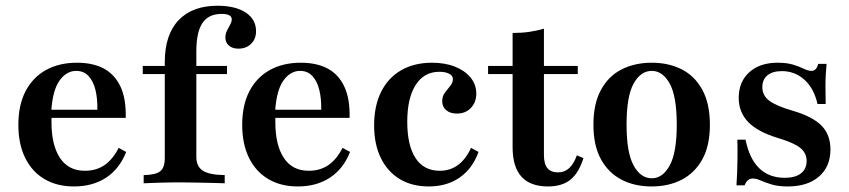

<svg xmlns="http://www.w3.org/2000/svg" viewBox="-20 -651 3017 682"><path d="M242.7 11.3Q182.3 11.3 137.9 -14.9Q93.5 -41.1 69.4 -90.3Q45.2 -139.5 45.2 -207.3Q45.2 -278.2 71 -327.4Q96.8 -376.6 143.5 -402.4Q190.3 -428.2 253.2 -428.2Q309.7 -428.2 348.4 -407.7Q387.1 -387.1 407.7 -344Q428.2 -300.8 426.6 -232.3H125L123.4 -261.3H325.8Q326.6 -300.8 319 -331.9Q311.3 -362.9 294.4 -381Q277.4 -399.2 250.8 -399.2Q216.1 -399.2 191.5 -364.9Q166.9 -330.6 162.1 -255.6L163.7 -252.4Q162.9 -245.2 162.9 -236.3Q162.9 -227.4 162.9 -216.1Q162.9 -135.5 193.1 -89.9Q223.4 -44.4 281.5 -44.4Q321.8 -44.4 351.2 -64.5Q380.6 -84.7 401.6 -125.8L428.2 -111.3Q404.8 -51.6 357.3 -20.2Q309.7 11.3 242.7 11.3Z M490.3 0V-29Q533.1 -29.8 549.2 -42.7Q565.3 -55.6 565.3 -89.5V-429.8Q565.3 -527.4 614.1 -579Q662.9 -630.6 752.4 -630.6Q816.1 -630.6 852.8 -606.5Q889.5 -582.3 889.5 -540.3Q889.5 -512.9 872.2 -495.6Q854.8 -478.2 826.6 -478.2Q805.6 -478.2 793.1 -489.1Q780.6 -500 780.6 -517.7Q780.6 -530.6 786.3 -542.3Q791.9 -554 797.6 -563.7Q803.2 -573.4 803.2 -582.3Q803.2 -601.6 766.9 -601.6Q721 -601.6 699.2 -569.4Q677.4 -537.1 677.4 -468.5V-93.5Q677.4 -59.7 700.4 -44.8Q723.4 -29.8 778.2 -29V0Q762.9 -0.8 736.7 -1.2Q710.5 -1.6 680.6 -2.4Q650.8 -3.2 622.6 -3.2Q579.8 -3.2 544.4 -2Q508.9 -0.8 490.3 0ZM487.1 -387.9V-416.9H786.3V-387.9Z M1037.9 11.3Q977.4 11.3 933.1 -14.9Q888.7 -41.1 864.5 -90.3Q840.3 -139.5 840.3 -207.3Q840.3 -278.2 866.1 -327.4Q891.9 -376.6 938.7 -402.4Q985.5 -428.2 1048.4 -428.2Q1104.8 -428.2 1143.5 -407.7Q1182.3 -387.1 1202.8 -344Q1223.4 -300.8 1221.8 -232.3H920.2L918.5 -261.3H1121Q1121.8 -300.8 1114.1 -331.9Q1106.5 -362.9 1089.5 -381Q1072.6 -399.2 1046 -399.2Q1011.3 -399.2 986.7 -364.9Q962.1 -330.6 957.3 -255.6L958.9 -252.4Q958.1 -245.2 958.1 -236.3Q958.1 -227.4 958.1 -216.1Q958.1 -135.5 988.3 -89.9Q1018.5 -44.4 1076.6 -44.4Q1116.9 -44.4 1146.4 -64.5Q1175.8 -84.7 1196.8 -125.8L1223.4 -111.3Q1200 -51.6 1152.4 -20.2Q1104.8 11.3 1037.9 11.3Z M1503.2 11.3Q1443.5 11.3 1400 -14.9Q1356.5 -41.1 1332.7 -89.9Q1308.9 -138.7 1308.9 -205.6Q1308.9 -275 1333.9 -325Q1358.9 -375 1405.2 -401.6Q1451.6 -428.2 1514.5 -428.2Q1561.3 -428.2 1596.4 -414.1Q1631.5 -400 1651.6 -375.4Q1671.8 -350.8 1671.8 -318.5Q1671.8 -287.9 1652.8 -267.7Q1633.9 -247.6 1602.4 -247.6Q1579 -247.6 1564.9 -259.7Q1550.8 -271.8 1550.8 -291.1Q1550.8 -309.7 1560.5 -322.2Q1570.2 -334.7 1579.4 -346Q1588.7 -357.3 1588.7 -370.2Q1588.7 -382.3 1575.4 -389.1Q1562.1 -396 1540.3 -396Q1486.3 -396 1456.5 -349.2Q1426.6 -302.4 1426.6 -218.5Q1426.6 -134.7 1456 -89.5Q1485.5 -44.4 1541.9 -44.4Q1579 -44.4 1606.9 -64.9Q1634.7 -85.5 1653.2 -125.8L1679.8 -111.3Q1658.1 -51.6 1612.5 -20.2Q1566.9 11.3 1503.2 11.3Z M1926.6 11.3Q1863.7 11.3 1832.3 -23.4Q1800.8 -58.1 1800.8 -128.2V-387.9H1713.7V-416.9H1800.8V-533.9Q1833.1 -533.9 1860.5 -537.9Q1887.9 -541.9 1912.1 -549.2V-416.9H2032.3V-387.9H1912.1V-100Q1912.1 -68.5 1924.6 -53.6Q1937.1 -38.7 1962.1 -38.7Q1985.5 -38.7 2002 -54Q2018.5 -69.4 2029 -99.2L2052.4 -89.5Q2036.3 -37.1 2006.5 -12.9Q1976.6 11.3 1926.6 11.3Z M2294.4 11.3Q2233.9 11.3 2187.5 -12.9Q2141.1 -37.1 2114.5 -85.5Q2087.9 -133.9 2087.9 -208.1Q2087.9 -282.3 2114.5 -331.5Q2141.1 -380.6 2187.9 -404.4Q2234.7 -428.2 2295.2 -428.2Q2355.6 -428.2 2402 -404.4Q2448.4 -380.6 2475 -331.5Q2501.6 -282.3 2501.6 -208.1Q2501.6 -133.9 2475 -85.5Q2448.4 -37.1 2402 -12.9Q2355.6 11.3 2294.4 11.3ZM2295.2 -17.7Q2333.9 -17.7 2358.9 -63.3Q2383.9 -108.9 2383.9 -208.1Q2383.9 -308.9 2358.9 -354Q2333.9 -399.2 2295.2 -399.2Q2255.6 -399.2 2230.6 -354Q2205.6 -308.9 2205.6 -208.1Q2205.6 -108.9 2230.6 -63.3Q2255.6 -17.7 2295.2 -17.7Z M2778.2 11.3Q2743.5 11.3 2720.2 4Q2696.8 -3.2 2681.5 -10.1Q2666.1 -16.9 2654 -16.9Q2633.9 -16.9 2625 7.3H2596Q2597.6 -14.5 2598.4 -37.5Q2599.2 -60.5 2599.6 -89.1Q2600 -117.7 2599.2 -154.8H2628.2Q2641.9 -87.1 2677 -53.2Q2712.1 -19.4 2767.7 -19.4Q2804.8 -19.4 2825 -35.1Q2845.2 -50.8 2845.2 -79Q2845.2 -107.3 2823 -125.4Q2800.8 -143.5 2744.4 -160.5Q2671.8 -182.3 2637.9 -217.3Q2604 -252.4 2604 -303.2Q2604 -360.5 2641.5 -394.4Q2679 -428.2 2741.9 -428.2Q2775 -428.2 2797.2 -421.4Q2819.4 -414.5 2835.1 -406.9Q2850.8 -399.2 2862.9 -399.2Q2871 -399.2 2877 -405.2Q2883.1 -411.3 2886.3 -424.2H2916.1Q2914.5 -406.5 2913.3 -387.5Q2912.1 -368.5 2912.1 -343.5Q2912.1 -318.5 2912.9 -281.5H2883.9Q2871 -337.9 2837.1 -368.1Q2803.2 -398.4 2757.3 -398.4Q2724.2 -398.4 2706 -383.5Q2687.9 -368.5 2687.9 -341.1Q2687.9 -312.1 2712.1 -293.5Q2736.3 -275 2796.8 -257.3Q2866.1 -237.1 2898 -204.8Q2929.8 -172.6 2929.8 -120.2Q2929.8 -58.9 2889.1 -23.8Q2848.4 11.3 2778.2 11.3Z"/></svg>

Font: Playfair
Style: Bold
Weight: 700
Designer: Claus Eggers Sørensen
Foundry: Claus Eggers Sørensen
Version: Version 2.001;gftools[0.9.30]